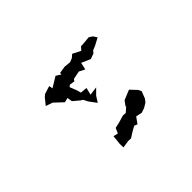

<svg xmlns="http://www.w3.org/2000/svg" viewBox="-56 -800 1113 1113"><g transform="rotate(45 500.0 -244.0)"><path d="M737 -151 795 -145 824 -146 817 -192 818 -214 795 -250 779 -279 787 -298 749 -325 757 -363 747 -392 730 -420 712 -434 668 -451 649 -442 610 -405 635 -344 666 -321 664 -328 692 -297 691 -274 704 -230 712 -194 744 -180ZM230 -319 246 -301 256 -277 252 -235 259 -191H271L252 -161L291 -97L268 -93L284 -43L296 -29L336 3L350 -39L399 -91L392 -119L423 -124L455 -162L464 -176L490 -189L536 -223L500 -246L466 -280L473 -227L429 -238L425 -196L399 -189L356 -172L347 -184L352 -215L340 -224L330 -274L348 -309L304 -319L328 -374L316 -408L302 -419L291 -446L267 -491L244 -476L230 -455L235 -399V-387L255 -369Z"/></g></svg>

Font: チョークS
Style: Regular
Weight: 400
Designer: [Stick] Fontworks Inc.
Foundry: [Stick] Fontworks Inc.
Version: Version 1.200;FEAKit 1.0